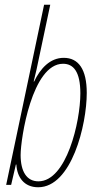

<svg xmlns="http://www.w3.org/2000/svg" viewBox="-20 -780 412 810"><path d="M141 10C282 10 346 -253 346 -388C346 -488 311 -536 249 -536C191 -536 150 -491 124 -436H122C125 -448 128 -460 134 -486L192 -760H166L6 0H27L47 -86H49C52 -33 81 10 141 10ZM142 -15C93 -15 67 -56 67 -126C67 -195 115 -511 246 -511C289 -511 319 -479 319 -386C319 -267 261 -15 142 -15Z"/></svg>

Font: Noto Sans ExtraCondensed Thin
Style: Italic
Weight: 100
Width: 2
Italic angle: -12°
Designer: Monotype Design Team
Foundry: Monotype Imaging Inc.
Version: Version 2.013